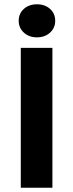

<svg xmlns="http://www.w3.org/2000/svg" viewBox="-20 -875 341 895"><path d="M76.9 0V-651.8H224.3V0ZM152.3 -700.9Q115.4 -700.9 91.3 -722.9Q67.2 -744.8 67.2 -778.1Q67.2 -812.1 91.3 -833.5Q115.4 -855 152.3 -855Q189.3 -855 213.3 -833.5Q237.3 -812.1 237.3 -778.1Q237.3 -744.8 213.3 -722.9Q189.3 -700.9 152.3 -700.9Z"/></svg>

Font: Source Sans 3 Variable
Style: Regular
Weight: 200
Designer: Paul D. Hunt
Foundry: Adobe Systems Incorporated
Version: Version 3.026